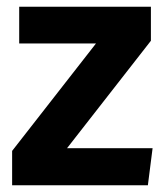

<svg xmlns="http://www.w3.org/2000/svg" viewBox="-20 -550 489 570"><path d="M428 -530V-429L179 -110H433L419 0H16V-102L265 -421H37V-530Z"/></svg>

Font: Fira Sans SemiBold
Style: Regular
Weight: 600
Designer: bBox Type GmbH & Carrois Corporate GbR & Edenspiekermann AG
Foundry: bBox Type GmbH & Carrois Corporate GbR & Edenspiekermann AG
Version: Version 4.301;PS 004.301;hotconv 1.0.88;makeotf.lib2.5.64775